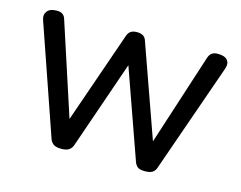

<svg xmlns="http://www.w3.org/2000/svg" viewBox="-79 -635 964 769"><g transform="rotate(15 402.5 -250.0)"><path d="M229 15Q207 15 197 8Q187 1 182 -11L25 -465Q18 -485 29.5 -500Q41 -515 69 -515Q84 -515 93 -509Q102 -503 106 -489L230 -109L362 -489Q367 -503 376.5 -509Q386 -515 402 -515Q417 -515 427 -509Q437 -503 441 -489L576 -109L699 -489Q704 -503 713 -509Q722 -515 737 -515Q766 -515 777 -501Q788 -487 780 -465L621 -11Q617 1 607 8Q597 15 575 15Q553 15 544.5 7.5Q536 0 532 -11L402 -378L275 -11Q271 0 260.5 7.5Q250 15 229 15Z"/></g></svg>

Font: Playwrite GB S
Style: Regular
Weight: 400
Designer: Veronika Burian, José Scaglione
Foundry: TypeTogether
Version: Version 1.000